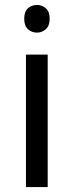

<svg xmlns="http://www.w3.org/2000/svg" viewBox="-20 -757 298 777"><path d="M173 -536V0H85V-536ZM130 -737Q150 -737 165.5 -723.5Q181 -710 181 -681Q181 -653 165.5 -639Q150 -625 130 -625Q108 -625 93 -639Q78 -653 78 -681Q78 -710 93 -723.5Q108 -737 130 -737Z"/></svg>

Font: ukorean05
Style: Book
Weight: 400
Designer: Jelle Bosma - Monotype Design Team
Foundry: Monotype Imaging Inc.
Version: Version 2.003